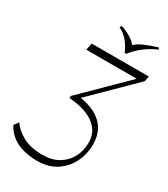

<svg xmlns="http://www.w3.org/2000/svg" viewBox="-335 -1068 1216 1391"><g transform="rotate(30 272.5 -372.5)"><path d="M213 204Q155 204 101 190.5Q47 177 4.5 146.5Q-38 116 -65 65L-37 27Q-5 76 60 111.5Q125 147 225 147Q303 147 358 114.5Q413 82 442.5 27Q472 -28 472 -97Q472 -157 440.5 -201.5Q409 -246 346.5 -273.5Q284 -301 189 -308L191 -326L569 -699L583 -672H120L132 -730H610L601 -686L227 -317L238 -353Q327 -342 386.5 -309.5Q446 -277 476 -225Q506 -173 506 -102Q506 -20 471.5 49.5Q437 119 371.5 161.5Q306 204 213 204ZM569 -949 573 -934Q514 -909 467 -872Q420 -835 386 -791H372Q355 -835 324 -873Q293 -911 247 -934L257 -949Q289 -939 316.5 -925Q344 -911 365.5 -893.5Q387 -876 398 -855L381 -856Q409 -889 462.5 -911.5Q516 -934 569 -949Z"/></g></svg>

Font: Savate ExtraLight
Style: Italic
Weight: 200
Italic angle: -11°
Designer: Max Esnée
Foundry: Plomb Type
Version: Version 2.000